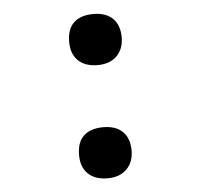

<svg xmlns="http://www.w3.org/2000/svg" viewBox="-45 -603 690 659"><g transform="rotate(-5 300.0 -273.0)"><path d="M300 -380Q257 -380 233 -403Q209 -426 209 -468Q209 -512 232.5 -534Q256 -556 300 -556Q343 -556 366.5 -533Q390 -510 390 -468Q390 -428 366 -404Q342 -380 300 -380ZM300 10Q257 10 233 -13Q209 -36 209 -78Q209 -122 232.5 -144Q256 -166 300 -166Q343 -166 366.5 -143Q390 -120 390 -78Q390 -38 366 -14Q342 10 300 10Z"/></g></svg>

Font: Noto Sans Mono
Style: Bold
Weight: 700
Designer: Monotype Design Team
Foundry: Monotype Imaging Inc.
Version: Version 2.014